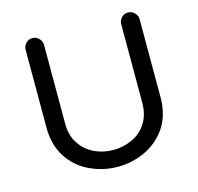

<svg xmlns="http://www.w3.org/2000/svg" viewBox="-102 -796 944 915"><g transform="rotate(-15 370.0 -339.0)"><path d="M236.3 -18.6Q168.9 -48.8 128.9 -110.4Q88.9 -171.9 88.9 -255.9V-641.6Q88.9 -660.2 102.1 -673.8Q115.2 -687.5 133.8 -687.5Q152.3 -687.5 166 -673.8Q179.7 -660.2 179.7 -641.6V-252.9Q179.7 -193.4 207 -154.3Q232.4 -114.3 275.9 -93.3Q319.3 -72.3 370.1 -72.3Q419.9 -72.3 463.9 -92.8Q509.8 -114.3 535.2 -155.8Q560.5 -197.3 560.5 -252.9V-641.6Q560.5 -660.2 573.7 -673.8Q586.9 -687.5 605.5 -687.5Q624 -687.5 637.7 -673.8Q651.4 -660.2 651.4 -641.6V-255.9Q651.4 -169.9 610.4 -108.4Q570.3 -49.8 506.3 -19.5Q442.4 10.7 370.1 10.7Q299.8 10.7 236.3 -18.6Z"/></g></svg>

Font: jf-openhuninn-1.0
Style: Regular
Weight: 400
Designer: [Kosugi Maru]
      Designed by Motoya company      

      [Varela Round]
      Joe Prince(Latin component); Avraham Co
Foundry: justfont CO.,LTD.
Version: 1.0